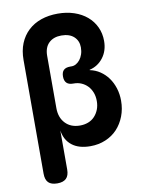

<svg xmlns="http://www.w3.org/2000/svg" viewBox="-98 -808 797 1057"><g transform="rotate(-10 300.0 -280.0)"><path d="M136 180Q102 180 86 164Q70 148 70 114V-521Q70 -573 86.5 -613.5Q103 -654 133.5 -682.5Q164 -711 206 -725.5Q248 -740 299 -740Q349 -740 390.5 -726Q432 -712 462 -686.5Q492 -661 508.5 -625.5Q525 -590 525 -548Q525 -493 495.5 -454.5Q466 -416 419 -405V-403Q450 -397 476 -379.5Q502 -362 520.5 -336.5Q539 -311 549.5 -278Q560 -245 560 -208Q560 -161 544.5 -121Q529 -81 502 -52Q475 -23 436 -6.5Q397 10 351 10Q286 10 248 -20Q210 -50 202 -104V114Q202 148 185.5 164Q169 180 136 180ZM316 -441H325Q338 -441 350 -448Q362 -455 371.5 -467Q381 -479 387 -496.5Q393 -514 393 -535Q393 -572 368 -595Q343 -618 298 -618Q254 -618 228 -593Q202 -568 202 -521V-229Q202 -176 232.5 -144Q263 -112 314 -112Q339 -112 360 -120Q381 -128 396 -144Q411 -160 419.5 -181.5Q428 -203 428 -229Q428 -256 419.5 -277.5Q411 -299 396.5 -314Q382 -329 362.5 -337.5Q343 -346 320 -346H316Q292 -346 280 -358Q268 -370 268 -394Q268 -418 280 -429.5Q292 -441 316 -441Z"/></g></svg>

Font: Maple Mono NL
Style: Bold
Weight: 700
Monospace: yes
Designer: subframe7536
Version: Version 7.000